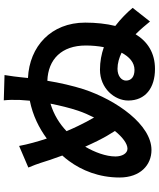

<svg xmlns="http://www.w3.org/2000/svg" viewBox="70 -904 859 1040"><g transform="rotate(-90 500.0 -384.5)"><path d="M58 -167C58 -54 126 6 207 6C344 6 477 -183 536 -361C555 -421 571 -490 582 -558C698 -554 773 -481 773 -350C773 -317 770 -283 764 -252C727 -265 686 -273 642 -273C541 -273 475 -194 475 -120C475 -27 543 25 646 25C733 25 794 -15 834 -80C862 -52 885 -24 903 -2L977 -96C951 -127 918 -160 879 -190C891 -239 897 -295 897 -353C897 -538 768 -655 597 -663L601 -701C603 -719 607 -756 613 -790L476 -794C479 -764 479 -748 478 -705C477 -689 476 -672 474 -653C394 -637 326 -603 269 -561C253 -610 238 -662 229 -711L112 -661C136 -604 141 -580 153 -545C160 -524 169 -501 177 -477C166 -465 156 -452 147 -440C97 -372 58 -279 58 -167ZM172 -189C172 -241 195 -302 225 -353C236 -329 246 -307 256 -287C275 -249 293 -218 310 -192C276 -150 241 -124 214 -124C188 -124 172 -154 172 -189ZM309 -454C349 -492 398 -523 458 -541C448 -490 435 -437 420 -392C410 -362 397 -333 383 -305C368 -330 353 -359 337 -392C328 -410 319 -431 309 -454ZM583 -132C583 -156 607 -178 647 -178C677 -178 707 -169 734 -156C712 -114 681 -86 641 -86C604 -86 583 -103 583 -132Z"/></g></svg>

Font: GenEiGothic-pro-Regular
Style: Bold
Weight: 700
Designer: Ryoko NISHIZUKA (kana & ideographs); Paul D. Hunt (Latin, Greek & Cyrillic); Wenlong ZHANG (bopomofo); Sandoll Communica
Foundry: Adobe Systems Incorporated; o_tamon
Version: Version 1.000.140830